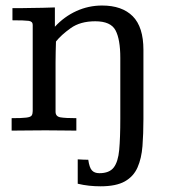

<svg xmlns="http://www.w3.org/2000/svg" viewBox="-20 -466 611 685"><path d="M338.9 198.7Q317.9 198.7 297.6 196.5Q277.3 194.3 257.3 189.5V102.5Q266.1 103 275.9 103.5Q285.6 104 294.9 104Q298.8 131.8 307.9 141.8Q316.9 151.9 334.5 151.9Q370.1 151.9 385.7 131.6Q401.4 111.3 405.3 68.6Q409.2 25.9 409.2 -42V-259.8Q409.2 -325.7 392.1 -357.9Q375 -390.1 319.8 -390.1Q266.6 -390.1 232.4 -365.7Q198.2 -341.3 179.7 -317.9Q179.2 -299.8 178.7 -281.5Q178.2 -263.2 178.2 -243.7V-67.4Q178.2 -50.3 195.6 -47.4Q212.9 -44.4 252.4 -44.4V0Q227.1 0 202.4 -0.5Q177.7 -1 142.1 -1Q105.5 -1 77.1 -0.5Q48.8 0 21.5 0V-44.4Q58.1 -44.4 73.7 -46.4Q89.4 -48.3 93 -54Q96.7 -59.6 96.7 -69.8V-377.4Q96.7 -389.6 82.3 -391.6Q67.9 -393.6 24.4 -393.6V-437Q41 -437 56.2 -437Q71.3 -437 85.9 -437.5Q109.9 -437.5 132.1 -438.2Q154.3 -439 175.8 -439.5V-370.6Q209 -406.7 252.4 -426.5Q295.9 -446.3 344.2 -446.3Q415.5 -446.3 453.6 -408Q491.7 -369.6 491.7 -288.1V-41Q491.7 11.2 488.3 55.2Q484.9 99.1 470.7 131.3Q456.5 163.6 425.3 181.2Q394 198.7 338.9 198.7Z"/></svg>

Font: Kameron
Style: Regular
Weight: 400
Designer: Vernon Adams
Foundry: Vernon Adams
Version: Version 1.100